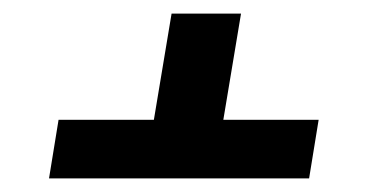

<svg xmlns="http://www.w3.org/2000/svg" viewBox="-20 -559 540 282"><path d="M52 -297 66 -383H206L232 -539H334L308 -383H448L434 -297Z"/></svg>

Font: Iosevka Oblique
Style: Bold
Weight: 700
Italic angle: -9°
Monospace: yes
Designer: Belleve Invis
Foundry: Belleve Invis
Version: Version 32.5.0; ttfautohint (v1.8.4)